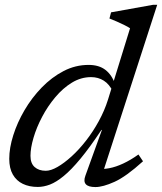

<svg xmlns="http://www.w3.org/2000/svg" viewBox="-20 -748 657 778"><path d="M437.5 -377Q423 -407 400.5 -421.2Q378 -435.5 349 -435.5Q308 -435.5 271.2 -413Q234.5 -390.5 203.8 -353.8Q173 -317 150.5 -274.2Q128 -231.5 115.8 -189.8Q103.5 -148 103.5 -116.5Q103.5 -86 120.5 -71Q137.5 -56 165.5 -56Q186 -56 213 -71.5Q240 -87 270 -114.2Q300 -141.5 328.5 -178Q357 -214.5 380.2 -257Q403.5 -299.5 417.5 -344L507 -633.5Q498 -639.5 483.8 -646.5Q469.5 -653.5 453.8 -660.5Q438 -667.5 423.5 -673L430 -698L600 -728.5H617L393 -37L376.5 -64Q397 -61.5 423.2 -66.5Q449.5 -71.5 479.5 -85.5Q509.5 -99.5 541 -122L559.5 -94.5Q491 -32.5 444 -11.2Q397 10 366.5 10Q338 10 327.8 -1.5Q317.5 -13 326 -36L393 -221.5H391Q343.5 -150 306 -104.8Q268.5 -59.5 238.2 -34.8Q208 -10 182.5 -0.2Q157 9.5 133 9.5Q98.5 9.5 72.5 -3Q46.5 -15.5 32 -40.8Q17.5 -66 17.5 -104.5Q17.5 -148.5 33.8 -200Q50 -251.5 79.5 -301.8Q109 -352 149.2 -393.5Q189.5 -435 237.5 -460Q285.5 -485 339 -485Q381 -485 407.2 -464.8Q433.5 -444.5 446.5 -406.5Z"/></svg>

Font: Newsreader 11pt
Style: Italic
Weight: 400
Italic angle: -17°
Version: Version 1.003